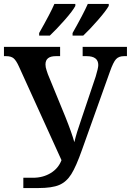

<svg xmlns="http://www.w3.org/2000/svg" viewBox="-20 -951 662 971"><path d="M98 -52H147Q197 -52 236 -75.5Q275 -99 291 -141L76 -614Q62 -645 49 -656Q36 -667 11 -667H0V-714H284V-667H262Q210 -667 210 -625Q210 -611 215.5 -595.5Q221 -580 222 -576L311 -359Q343 -279 356 -232Q367 -279 391 -347L464 -564Q477 -607 477 -622Q477 -667 418 -667H398V-714H622V-667H607Q581 -667 567 -652Q553 -637 536 -589L395 -194Q365 -109 340.5 -70Q316 -31 279.5 -15.5Q243 0 174 0H98ZM178 -784Q237 -888 255 -931H361V-921Q348 -896 306.5 -849Q265 -802 232 -771H178ZM347 -784Q402 -881 424 -931H530V-921Q516 -896 474.5 -848.5Q433 -801 401 -771H347Z"/></svg>

Font: Noto Serif NarrowSemiBold
Style: Regular
Weight: 600
Width: 4
Designer: Monotype Design Team
Foundry: Monotype Imaging Inc.
Version: Version 1.001